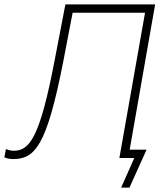

<svg xmlns="http://www.w3.org/2000/svg" viewBox="-44 -720 767 875"><path d="M15 5C116 5 169 -56 244 -438L287 -662H617L500 0H568L508 135H546L624 -38H547L663 -700H254L205 -445C138 -94 91 -33 19 -33C6 -33 -7 -36 -17 -41L-24 -3C-13 2 1 5 15 5Z"/></svg>

Font: Fixel Display ExtraLight
Style: Italic
Weight: 200
Italic angle: -10°
Designer: AlfaBravo + MacPaw
Foundry: Kyrylo Tkachov, Marchela Mozhyna, Serhii Makarenko, Maria Weinstein, Zakhar Kryvoshyya
Version: Version 1.210;Glyphs 3.2 (3217)